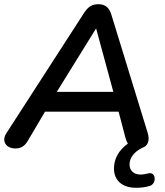

<svg xmlns="http://www.w3.org/2000/svg" viewBox="-24 -698 785 913"><path d="M49 8C76 8 94 -4 108 -28L190 -167H540L572 -45C575 -33 579 -23 584 -15C541 16 518 56 518 104C518 156 553 195 623 195C646 195 672 192 691 185C722 173 718 115 679 127C664 131 654 132 644 132C612 132 592 113 592 84C592 52 614 24 652 5C676 -2 691 -26 678 -67L505 -630C495 -662 476 -678 444 -678C412 -678 395 -665 376 -637L6 -64C-19 -25 7 8 49 8ZM433 -563 515 -261H246Z"/></svg>

Font: SN Pro Semibold
Style: Italic
Weight: 600
Italic angle: -9°
Designer: Tobias Whetton
Foundry: Supernotes
Version: Version 1.001;Glyphs 3.2 (3249)